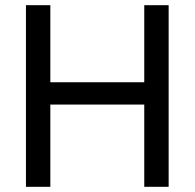

<svg xmlns="http://www.w3.org/2000/svg" viewBox="-20 -720 750 740"><path d="M80 -700H174V-403H536V-700H630V0H536V-317H174V0H80Z"/></svg>

Font: PT Root UI Medium
Style: Regular
Weight: 500
Designer: Vitaly Kuzmin
Foundry: ParaType Ltd.
Version: Version 2.001G